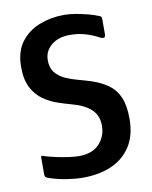

<svg xmlns="http://www.w3.org/2000/svg" viewBox="-79 -737 636 805"><g transform="rotate(-10 239.0 -335.0)"><path d="M51 -34V-105Q51 -112 55.5 -112Q60 -112 69 -108Q89 -102 115 -96.5Q141 -91 166 -87.5Q191 -84 208 -84Q266 -84 295.5 -116Q325 -148 325 -193Q325 -237 297 -263Q269 -289 216 -303Q190 -310 159 -320.5Q128 -331 99.5 -350.5Q71 -370 52.5 -404.5Q34 -439 34 -493Q34 -559 64.5 -599.5Q95 -640 144 -659Q193 -678 249 -678Q272 -678 298 -673.5Q324 -669 349 -662.5Q374 -656 393 -648Q400 -646 402 -642.5Q404 -639 404 -633V-568Q404 -545 376 -561Q354 -573 324 -582Q294 -591 257 -591Q209 -591 179 -566Q149 -541 149 -502Q149 -470 165 -450Q181 -430 206.5 -418.5Q232 -407 260.5 -399.5Q289 -392 314 -384Q356 -370 385 -349Q414 -328 429 -293Q444 -258 444 -202Q444 -131 414 -84.5Q384 -38 331.5 -15Q279 8 209 8Q179 8 140.5 2Q102 -4 70 -15Q59 -18 55 -22Q51 -26 51 -34Z"/></g></svg>

Font: Glory Thin SemiBold
Style: Regular
Weight: 600
Version: Version 1.011